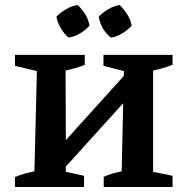

<svg xmlns="http://www.w3.org/2000/svg" viewBox="-20 -750 753 770"><path d="M291 -730Q309 -714 322 -692.5Q335 -671 339 -647Q323 -629 301 -616Q279 -603 255 -599Q217 -633 206 -683Q223 -700 245 -713Q267 -726 291 -730ZM460 -730Q478 -712 491 -691Q504 -670 508 -647Q492 -629 470 -616Q448 -603 425 -599Q385 -631 376 -683Q392 -700 414 -713Q436 -726 460 -730ZM40 0V-40Q74 -54 118 -63L128 -465L40 -486V-530H320V-490Q303 -483 282.5 -477Q262 -471 243 -467L244 -188L476 -445L477 -465L395 -486V-530H672V-490Q632 -475 594 -467V-61L672 -45V0H396V-41Q414 -49 431.5 -54Q449 -59 468 -63L474 -336L244 -82V-61L317 -45V0Z"/></svg>

Font: Piazzolla SC SemiBold
Style: Regular
Weight: 600
Designer: Juan Pablo del Peral
Foundry: Huerta Tipografica
Version: Version 1.330